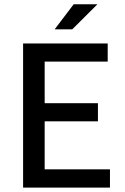

<svg xmlns="http://www.w3.org/2000/svg" viewBox="-20 -853 567 873"><path d="M85 0V-655.3H469.7V-572.8H183.1V-383.8H425.3V-301.3H183.1V-83H480V0ZM228.5 -719.7 314.9 -833.5H422.9L308.6 -719.7Z"/></svg>

Font: Varta Light SemiBold
Style: Regular
Weight: 600
Version: Version 1.004